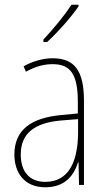

<svg xmlns="http://www.w3.org/2000/svg" viewBox="-20 -784 450 814"><path d="M313 -757V-764H283C251 -715 209 -665 164 -616V-606H180C223 -645 280 -709 313 -757ZM203 -537C162 -537 118 -524 80 -503L90 -480C133 -504 170 -512 203 -512C278 -512 310 -471 310 -351V-303L237 -296C113 -284 41 -234 41 -129C41 -53 82 10 172 10C258 10 294 -43 311 -96H313L315 0H336V-356C336 -486 295 -537 203 -537ZM237 -273 311 -279V-220C310 -98 271 -13 172 -13C106 -13 68 -55 68 -129C68 -219 127 -263 237 -273Z"/></svg>

Font: Noto Sans Lao Condensed Thin
Style: Regular
Weight: 100
Width: 3
Designer: Monotype Design Team
Foundry: Monotype Imaging Inc.
Version: Version 2.003